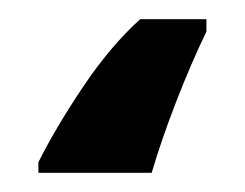

<svg xmlns="http://www.w3.org/2000/svg" viewBox="-20 40 255 200"><path d="M195 73Q179 106 163.5 146Q148 186 138 220H20V209Q38 173 66.5 130.5Q95 88 126 60H195Z"/></svg>

Font: Noto Sans Display Condensed ExtraBold
Style: Regular
Weight: 800
Width: 3
Designer: Monotype Design Team
Foundry: Monotype Imaging Inc.
Version: Version 2.003